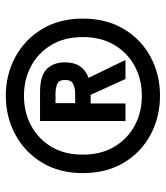

<svg xmlns="http://www.w3.org/2000/svg" viewBox="24 -770 558 645"><g transform="rotate(-90 302.5 -448.0)"><path d="M303 -189Q232 -189 172.5 -220.5Q113 -252 78 -310.5Q43 -369 43 -448Q43 -527 78 -585Q113 -643 172.5 -675Q232 -707 303 -707Q374 -707 433 -675Q492 -643 527 -585Q562 -527 562 -448Q562 -369 527 -310.5Q492 -252 433 -220.5Q374 -189 303 -189ZM303 -250Q358 -250 402.5 -274Q447 -298 473.5 -342.5Q500 -387 500 -448Q500 -510 473.5 -554Q447 -598 402.5 -622Q358 -646 303 -646Q247 -646 202.5 -622Q158 -598 131.5 -554Q105 -510 105 -448Q105 -387 131.5 -342.5Q158 -298 202.5 -274Q247 -250 303 -250ZM218 -305V-592H316Q370 -592 392.5 -569.5Q415 -547 415 -508Q415 -477 401.5 -457.5Q388 -438 363 -429L423 -305H359L306 -422H277V-305ZM278 -474H310Q328 -474 342 -480.5Q356 -487 356 -508Q356 -529 341.5 -534.5Q327 -540 310 -540H278Z"/></g></svg>

Font: Hanken Grotesk ExtraBold
Style: Italic
Weight: 800
Italic angle: -8°
Designer: Alfredo Marco Pradil
Foundry: Hanken Design Co.
Version: Version 3.013